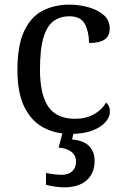

<svg xmlns="http://www.w3.org/2000/svg" viewBox="-20 -566 532 826"><path d="M283 10Q217 10 165.5 -18Q114 -46 84.5 -106.5Q55 -167 55 -265Q55 -372 84.5 -433.5Q114 -495 164.5 -520.5Q215 -546 278 -546Q320 -546 360 -535Q400 -524 426 -501.5Q452 -479 452 -444Q452 -410 429.5 -395.5Q407 -381 363 -381Q363 -428 345.5 -462Q328 -496 278 -496Q240 -496 211.5 -476Q183 -456 167.5 -406Q152 -356 152 -266Q152 -160 187.5 -107.5Q223 -55 303 -55Q350 -55 384.5 -74.5Q419 -94 436 -125Q453 -111 453 -86Q453 -63 434 -41Q415 -19 377.5 -4.5Q340 10 283 10ZM255 240Q239 240 217.5 237Q196 234 178 229V178Q216 186 246 186Q275 186 291 170.5Q307 155 307 130Q307 101 285.5 86Q264 71 232 69L253 -9H300L290 34Q339 38 363 62Q387 86 387 126Q387 179 353 209.5Q319 240 255 240Z"/></svg>

Font: Noto Serif Dogra
Style: Regular
Weight: 400
Designer: Ek Type
Foundry: Ek Type
Version: Version 1.005